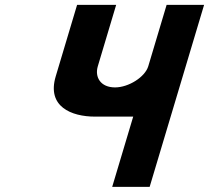

<svg xmlns="http://www.w3.org/2000/svg" viewBox="-20 -752 840 771"><path d="M799.6 -732.5H649.1L575.4 -486C562.4 -442.7 496.5 -401 442 -401C383.3 -401 359.8 -442.7 372.8 -486L446.5 -732.5H289.6L203.7 -445.2C167.4 -323.7 266.8 -283.7 361.6 -283.7H514.9L430.5 -1.5H580.9Z"/></svg>

Font: Hussar
Style: BdSuprExtOblThree
Weight: 700
Foundry: Cannot Into Space Fonts
Version: Version 2.00